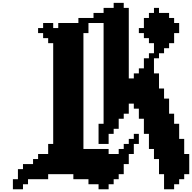

<svg xmlns="http://www.w3.org/2000/svg" viewBox="-20 -1306 1361 1361"><path d="M71.4 -35.7V35.7H142.9V0H178.6V-35.7H321.4V-71.4H500V-35.7H607.1V0H678.6V35.7H750V0H785.7V-35.7H821.4V-71.4H857.1V-142.9H892.9V-214.3H928.6V-285.7H964.3V-357.1H928.6V-321.4H892.9V-285.7H857.1V-250H821.4V-214.3H750V-250H571.4V-1071.4H607.1V-1142.9H714.3V-428.6H678.6V-285.7H750V-357.1H785.7V-392.9H821.4V-464.3H857.1V-500H892.9V-571.4H928.6V-535.7H964.3V-464.3H1000V-357.1H1035.7V-250H1071.4V-178.6H1107.1V-71.4H1142.9V35.7H1214.3V0H1250V-35.7H1285.7V-71.4H1321.4V-214.3H1285.7V-321.4H1250V-428.6H1214.3V-500H1178.6V-607.1H1142.9V-678.6H1107.1V-785.7H1071.4V-892.9H1107.1V-928.6H1142.9V-964.3H1178.6V-1000H1214.3V-1071.4H1250V-1142.9H1214.3V-1178.6H1178.6V-1214.3H1107.1V-1250H1071.4V-1214.3H1035.7V-1178.6H1000V-1107.1H964.3V-1071.4H1000V-1035.7H1035.7V-1000H1071.4V-928.6H1035.7V-892.9H1000V-821.4H964.3V-785.7H928.6V-750H892.9V-1250H857.1V-1285.7H785.7V-1250H714.3V-1214.3H642.9V-1178.6H535.7V-1142.9H392.9V-1107.1H357.1V-1142.9H285.7V-1107.1H250V-1071.4H285.7V-1035.7H321.4V-1000H357.1V-285.7H321.4V-214.3H250V-178.6H214.3V-142.9H142.9V-107.1H107.1V-35.7Z"/></svg>

Font: Gossip High Pixel
Style: Regular
Weight: 500
Width: 7
Designer: Deborah Khodanovich
Version: Version 1.001;Glyphs 3.3.1 (3343)